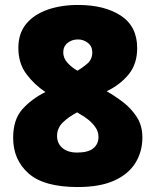

<svg xmlns="http://www.w3.org/2000/svg" viewBox="-20 -744 626 774"><path d="M295 -724Q401 -724 467 -681Q533 -638 533 -550Q533 -486 498.5 -444Q464 -402 410 -376Q444 -357 477 -331.5Q510 -306 532 -271.5Q554 -237 554 -190Q554 -133 526 -87.5Q498 -42 440.5 -16Q383 10 293 10Q157 10 95 -45Q33 -100 33 -188Q33 -262 70 -303.5Q107 -345 163 -373Q118 -403 86 -446Q54 -489 54 -551Q54 -609 85 -647Q116 -685 170.5 -704.5Q225 -724 295 -724ZM294 -585Q270 -585 252.5 -571Q235 -557 235 -533Q235 -510 251.5 -491.5Q268 -473 292 -459Q313 -471 332.5 -488Q352 -505 352 -533Q352 -557 334.5 -571Q317 -585 294 -585ZM210 -196Q210 -166 231.5 -147.5Q253 -129 291 -129Q335 -129 356 -146Q377 -163 377 -192Q377 -214 364 -232Q351 -250 334 -263Q317 -276 304 -283L291 -291Q258 -274 234 -251Q210 -228 210 -196Z"/></svg>

Font: Noto Sans Syriac Western Black
Style: Regular
Weight: 900
Designer: Patrick Giasson and the Monotype Design Team
Foundry: Monotype Imaging Inc.
Version: Version 3.000; ttfautohint (v1.8.4.7-5d5b)